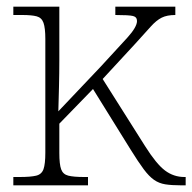

<svg xmlns="http://www.w3.org/2000/svg" viewBox="-20 -556 577 576"><path d="M20 0V-25H39Q72 -25 88.5 -29Q105 -33 110.5 -48.5Q116 -64 116 -98V-439Q116 -472 110.5 -487.5Q105 -503 90 -507Q75 -511 47 -511H20V-536H158V-374Q158 -338 157 -297Q156 -256 155 -222L283 -357Q333 -411 362 -443Q391 -475 391 -493Q391 -505 379 -508Q367 -511 326 -511V-536H506V-511Q481 -511 465 -503Q449 -495 432 -476Q415 -457 385 -424L288 -319L415 -118Q449 -64 475 -44.5Q501 -25 533 -25H537V0H523Q495 0 476 -3Q457 -6 442 -16.5Q427 -27 411 -48.5Q395 -70 372 -107L259 -289L158 -185V-97Q158 -63 163.5 -48Q169 -33 185 -29Q201 -25 232 -25H244V0Z"/></svg>

Font: Noto Serif ExtraLight
Style: Regular
Weight: 200
Designer: Monotype Design Team
Foundry: Monotype Imaging Inc.
Version: Version 2.015; ttfautohint (v1.8.4.7-5d5b)